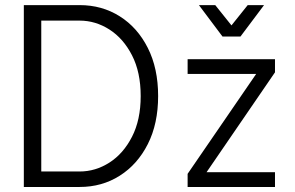

<svg xmlns="http://www.w3.org/2000/svg" viewBox="-20 -743 1174 763"><path d="M296.4 0H74.7V-722.7H296.4Q385.3 -722.7 455.8 -678.2Q526.4 -633.8 567.4 -552.5Q608.4 -471.2 608.4 -361.3Q608.4 -251.5 567.4 -170.4Q526.4 -89.4 455.8 -44.7Q385.3 0 296.4 0ZM144 -661.1V-61.5H296.4Q359.4 -61.5 414.8 -96.9Q470.2 -132.3 504.6 -199.5Q539.1 -266.6 539.1 -361.3Q539.1 -456.1 504.6 -523.2Q470.2 -590.3 414.8 -625.7Q359.4 -661.1 296.4 -661.1ZM800.8 -58.6H1072.8V0H725.6V-52.2L998 -449.2H725.6V-507.8H1072.8V-455.6ZM835.4 -722.7 899.9 -642.1 964.4 -722.7H1029.3L935.5 -597.7H864.3L770.5 -722.7Z"/></svg>

Font: Giphurs Light
Style: Regular
Weight: 300
Version: Version 0.920; ttfautohint (v1.8.4.7-5d5b)